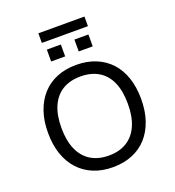

<svg xmlns="http://www.w3.org/2000/svg" viewBox="-173 -1132 1162 1276"><g transform="rotate(-20 408.0 -494.0)"><path d="M408 9Q332 9 271 -16Q210 -41 167 -88Q124 -135 101 -201.5Q78 -268 78 -353Q78 -437 101 -503.5Q124 -570 166.5 -617Q209 -664 270 -689Q331 -714 408 -714Q484 -714 545 -689Q606 -664 649 -617.5Q692 -571 714.5 -504Q737 -437 737 -354Q737 -269 714 -202Q691 -135 648.5 -88Q606 -41 545 -16Q484 9 408 9ZM408 -73Q482 -73 534.5 -105Q587 -137 615 -199.5Q643 -262 643 -353Q643 -445 615.5 -507Q588 -569 535 -600.5Q482 -632 408 -632Q334 -632 281.5 -600.5Q229 -569 201 -507Q173 -445 173 -353Q173 -262 201 -199.5Q229 -137 281.5 -105Q334 -73 408 -73ZM244 -929V-997H570V-929ZM260 -792V-876H359V-792ZM455 -792V-876H554V-792Z"/></g></svg>

Font: Nunito Sans 7pt
Style: Regular
Weight: 400
Designer: Vernon Adams
Foundry: Vernon Adams
Version: Version 3.101;gftools[0.9.27]